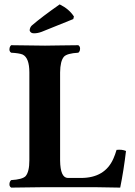

<svg xmlns="http://www.w3.org/2000/svg" viewBox="-20 -853 617 875"><path d="M252 -833Q294.9 -812 316.9 -777.8L314 -766.1L169.9 -708Q151.9 -701.2 134.8 -701.2Q120.1 -701.2 115.7 -712.4Q115.2 -714.8 115.2 -715.8Q116.7 -729 125 -736.8Q170.4 -775.9 252 -833ZM349.1 -42Q458.5 -42 497.1 -130.9Q504.9 -148.4 511.2 -169.9Q535.6 -172.9 554.2 -165Q543.9 -77.1 527.8 2Q526.9 2 408.2 0H184.6L30.8 2Q19.5 -4.9 24.4 -22.5Q26.9 -29.3 30.8 -32.2Q82 -35.2 96.7 -50.3Q113.8 -70.3 113.8 -122.1V-522.9Q113.8 -589.8 83 -604.5Q67.9 -610.8 30.8 -612.8Q19.5 -619.6 24.4 -637.2Q26.9 -644 30.8 -647Q31.7 -647 185.1 -645Q208 -645 255.4 -646Q302.2 -647 336.9 -647Q348.1 -640.1 343.8 -622.6Q341.3 -615.7 336.9 -612.8Q285.6 -609.9 271.5 -594.7Q254.4 -574.7 253.9 -522.9V-121.1Q254.9 -43 289.1 -42Z"/></svg>

Font: Linux Libertine O
Style: Bold
Weight: 700
Designer: Philipp H. Poll
Foundry: Philipp H. Poll
Version: Version 5.0.0